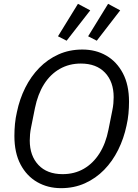

<svg xmlns="http://www.w3.org/2000/svg" viewBox="-20 -968 719 1000"><path d="M298 12Q229 12 174 -19.5Q119 -51 87 -111.5Q55 -172 55 -260Q55 -292 58 -323Q61 -354 68 -384Q82 -452 111.5 -511Q141 -570 184.5 -614.5Q228 -659 284.5 -684.5Q341 -710 409 -710Q479 -710 533.5 -678.5Q588 -647 620 -586.5Q652 -526 652 -438Q652 -407 649 -375.5Q646 -344 639 -314Q625 -247 595.5 -187.5Q566 -128 522.5 -83.5Q479 -39 422.5 -13.5Q366 12 298 12ZM306 -61Q368 -61 416.5 -89Q465 -117 498 -169Q531 -221 545 -293L565 -393Q569 -412 570.5 -429.5Q572 -447 572 -462Q572 -542 527 -589.5Q482 -637 401 -637Q340 -637 291 -609Q242 -581 209.5 -529.5Q177 -478 162 -405L142 -305Q138 -286 136.5 -268.5Q135 -251 135 -236Q135 -157 180 -109Q225 -61 306 -61ZM450 -914 327 -756 282 -779 386 -948ZM606 -914 484 -756 439 -779 543 -948Z"/></svg>

Font: IBM Plex Sans Var
Style: Italic
Weight: 400
Italic angle: -11.31°
Designer: Mike Abbink, Paul van der Laan, Pieter van Rosmalen
Foundry: Bold Monday
Version: Version 1.001